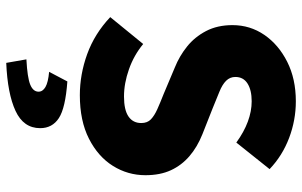

<svg xmlns="http://www.w3.org/2000/svg" viewBox="-192 -511 945 600"><g transform="rotate(90 280.0 -210.5)"><path d="M277 12Q212 12 148.5 -11Q85 -34 33 -83L117 -186Q152 -157 196 -141.5Q240 -126 281 -126Q323 -126 343.5 -140Q364 -154 364 -180Q364 -199 352.5 -210Q341 -221 321 -230Q301 -239 273 -250L190 -285Q155 -299 125 -323Q95 -347 76.5 -382.5Q58 -418 58 -465Q58 -520 88.5 -564.5Q119 -609 172.5 -636Q226 -663 296 -663Q355 -663 410.5 -642Q466 -621 508 -581L425 -477Q392 -501 359.5 -513Q327 -525 296 -525Q261 -525 240.5 -512Q220 -499 220 -474Q220 -457 232 -445Q244 -433 266.5 -424Q289 -415 318 -403L399 -371Q439 -355 467.5 -330.5Q496 -306 511.5 -272.5Q527 -239 527 -193Q527 -138 498 -91.5Q469 -45 413 -16.5Q357 12 277 12ZM176 242 165 179Q222 176 244 167Q266 158 266 141Q266 128 251.5 119.5Q237 111 204 108L234 51Q317 57 348.5 77.5Q380 98 380 136Q380 188 326 213Q272 238 176 242Z"/></g></svg>

Font: Source Sans 3 ExtraLight ExtraBold
Style: Regular
Weight: 800
Version: Version 3.052;hotconv 1.1.0;makeotfexe 2.6.0